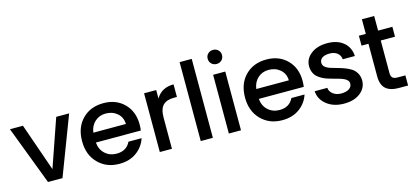

<svg xmlns="http://www.w3.org/2000/svg" viewBox="-63 -1249 3752 1739"><g transform="rotate(-15 1812.5 -380.0)"><path d="M9.8 -550.8H131.8L288.1 -102.1L443.8 -550.8H564.9L355 0H219.2Z M882.8 -463.9Q823.7 -463.9 782 -426.5Q740.2 -389.2 731.4 -325.2H1036.6Q1035.2 -387.7 991.5 -425.8Q947.8 -463.9 882.8 -463.9ZM1140.6 -164.1Q1116.2 -87.9 1050.3 -39.6Q984.4 8.8 887.7 8.8Q767.6 8.8 690.2 -69.6Q612.8 -147.9 612.8 -275.9Q612.8 -404.8 688.7 -482.4Q764.6 -560.1 887.7 -560.1Q1006.3 -560.1 1081.1 -485.1Q1155.8 -410.2 1155.8 -289.1Q1155.8 -258.3 1151.9 -232.9H730.5Q736.3 -166 780 -126.5Q823.7 -86.9 887.7 -86.9Q980 -86.9 1017.6 -164.1Z M1381.3 -290V0H1267.6V-550.8H1381.3V-471.2Q1433.1 -560.1 1546.4 -560.1V-441.9H1517.6Q1450.2 -441.9 1415.8 -407.7Q1381.3 -373.5 1381.3 -290Z M1651.4 0V-740.2H1765.1V0Z M1915 0V-550.8H2028.8V0ZM1972.7 -637.2Q1943.4 -637.2 1924.1 -656Q1904.8 -674.8 1904.8 -704.1Q1904.8 -731.9 1924.1 -750.5Q1943.4 -769 1972.7 -769Q2000.5 -769 2019.8 -750.5Q2039.1 -731.9 2039.1 -704.1Q2039.1 -675.3 2020 -656.2Q2001 -637.2 1972.7 -637.2Z M2410.6 -463.9Q2351.6 -463.9 2309.8 -426.5Q2268.1 -389.2 2259.3 -325.2H2564.5Q2563 -387.7 2519.3 -425.8Q2475.6 -463.9 2410.6 -463.9ZM2668.5 -164.1Q2644 -87.9 2578.1 -39.6Q2512.2 8.8 2415.5 8.8Q2295.4 8.8 2218 -69.6Q2140.6 -147.9 2140.6 -275.9Q2140.6 -404.8 2216.6 -482.4Q2292.5 -560.1 2415.5 -560.1Q2534.2 -560.1 2608.9 -485.1Q2683.6 -410.2 2683.6 -289.1Q2683.6 -258.3 2679.7 -232.9H2258.3Q2264.2 -166 2307.9 -126.5Q2351.6 -86.9 2415.5 -86.9Q2507.8 -86.9 2545.4 -164.1Z M3206.1 -153.8Q3206.1 -83 3148.4 -37.1Q3090.8 8.8 2995.1 8.8Q2897.5 8.8 2833.3 -42Q2769 -92.8 2765.1 -168.9H2883.3Q2886.2 -134.3 2916.7 -110.6Q2947.3 -86.9 2993.2 -86.9Q3041.5 -86.9 3067.9 -105.2Q3094.2 -123.5 3094.2 -152.8Q3094.2 -169.9 3083.3 -182.9Q3072.3 -195.8 3053.7 -204.3Q3035.2 -212.9 3011.2 -220Q2987.3 -227.1 2960.7 -234.1Q2934.1 -241.2 2907.7 -249.5Q2881.3 -257.8 2857.4 -270.8Q2833.5 -283.7 2814.9 -300.3Q2796.4 -316.9 2785.4 -342.8Q2774.4 -368.7 2774.4 -400.9Q2774.4 -468.8 2832.8 -514.4Q2891.1 -560.1 2986.3 -560.1Q3080.1 -560.1 3137.5 -512.5Q3194.8 -464.8 3199.2 -382.8H3085.4Q3082.5 -419.4 3055.2 -441.7Q3027.8 -463.9 2982.4 -463.9Q2937.5 -463.9 2913.3 -447Q2889.2 -430.2 2889.2 -401.9Q2889.2 -379.4 2906.2 -363.8Q2923.3 -348.1 2950.9 -338.6Q2978.5 -329.1 3012 -320.6Q3045.4 -312 3079.1 -299.8Q3112.8 -287.6 3140.6 -270.8Q3168.5 -253.9 3186.8 -224.1Q3205.1 -194.3 3206.1 -153.8Z M3346.7 -152.8V-458H3281.7V-550.8H3346.7V-688H3461.9V-550.8H3595.7V-458H3461.9V-152.8Q3461.9 -121.6 3476.1 -108.4Q3490.2 -95.2 3525.9 -95.2H3595.7V0H3505.9Q3428.7 0 3387.7 -36.1Q3346.7 -72.3 3346.7 -152.8Z"/></g></svg>

Font: SVN-Poppins Medium
Style: Regular
Weight: 500
Designer: Ninad Kale (Devanagari), Jonny Pinhorn (Latin)
Foundry: Indian Type Foundry
Version: Version 3.002 2017